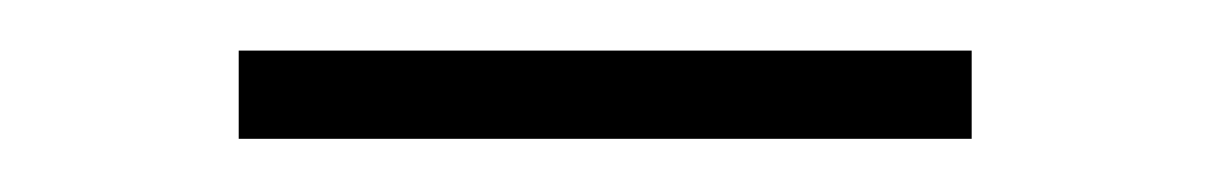

<svg xmlns="http://www.w3.org/2000/svg" viewBox="-20 -302 466 74"><path d="M72 -248.5V-282.5H354.5V-248.5Z"/></svg>

Font: Anek Gujarati ExtraLight
Style: Regular
Weight: 250
Version: Version 1.003